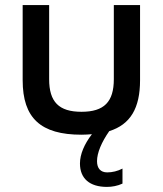

<svg xmlns="http://www.w3.org/2000/svg" viewBox="-20 -520 640 754"><path d="M69 -205C69 -56 140 9 300 9C315 9 328 8 341 7C311 46 294 86 294 122C294 181 332 214 400 214C420 214 442 210 461 201V142C442 152 421 157 401 157C375 157 361 141 361 113C361 80 379 38 409 -5C492 -31 530 -95 530 -205V-500H427V-209C427 -120 389 -81 300 -81C211 -81 173 -120 173 -209V-500H69Z"/></svg>

Font: LT Wave Mono Medium
Style: Regular
Weight: 500
Designer: Daniel Lyons
Version: Version 2.5 (Glyphs App)